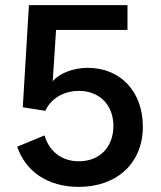

<svg xmlns="http://www.w3.org/2000/svg" viewBox="-20 -720 628 750"><path d="M288 10C438 10 538 -84 538 -225C538 -363 450 -455 323 -455C266 -455 213 -434 186 -403L199 -603H478V-700H93L69 -301L157 -287C178 -334 228 -365 288 -365C369 -365 423 -310 423 -228C423 -145 369 -90 288 -90C221 -90 172 -129 154 -191L47 -147C81 -49 167 10 288 10Z"/></svg>

Font: Gully Medium
Style: Regular
Weight: 500
Designer: jaikishan Patel
Foundry: MagicType
Version: Version 1.000;Glyphs 3.2 (3242)